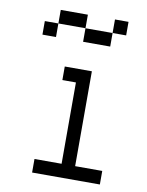

<svg xmlns="http://www.w3.org/2000/svg" viewBox="-84 -811 669 872"><g transform="rotate(10 250.0 -375.0)"><path d="M250 -687.5H125V-750H250ZM62.5 -687.5H125V-625H62.5ZM125 -62.5H250V-437.5H187.5V-500H312.5V-62.5H437.5V0H125ZM250 -687.5H375V-625H250ZM375 -750H437.5V-687.5H375Z"/></g></svg>

Font: 寒蝉点阵体 16px
Style: Regular
Weight: 400
Designer: Designed by Warren2060
Foundry: ChillType
Version: Version 1.000